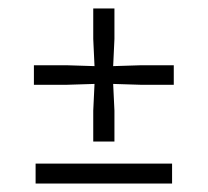

<svg xmlns="http://www.w3.org/2000/svg" viewBox="-20 -433 490 453"><path d="M200 -99V-172L203 -235L139 -233H60V-279H139L203 -277L200 -341V-413H250V-341L247 -277L311 -279H390V-233H311L247 -235L250 -172V-99ZM64 0V-47H386V0Z"/></svg>

Font: Rasa Light
Style: Regular
Weight: 300
Designer: Anna Giedrys (Yrsa+Rasa design), David Brezina (Yrsa art-direction, Rasa art-direction, design)
Foundry: Rosetta Type Foundry
Version: Version 2.004